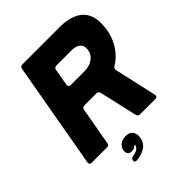

<svg xmlns="http://www.w3.org/2000/svg" viewBox="-263 -902 1236 1236"><g transform="rotate(-45 355.0 -284.0)"><path d="M32 0Q22 0 17 -6Q12 -12 14 -22L142 -745Q145 -763 163 -763H505Q601 -763 655.5 -721.5Q710 -680 710 -592Q710 -509 674 -441.5Q638 -374 575 -336Q560 -325 564 -310L629 -22L630 -16Q630 0 611 0H472Q455 0 450 -18L391 -276Q386 -294 369 -294H259Q241 -294 238 -276L192 -18Q189 0 171 0ZM272 -471V-467Q272 -449 290 -449H414Q465 -449 497 -475.5Q529 -502 529 -545Q529 -573 509 -588Q489 -603 451 -603H313Q295 -603 292 -585ZM247 195Q238 195 233 190.5Q228 186 230 178V176Q233 160 252 158Q292 153 305 131Q309 126 311 116H303Q291 131 268 131Q251 131 241.5 123Q232 115 232 98Q232 69 253 51Q274 33 307 33Q337 33 352.5 48.5Q368 64 368 89Q368 136 336.5 163Q305 190 250 195Z"/></g></svg>

Font: Open Sauce Two Black Italic
Style: Regular
Weight: 900
Italic angle: -10°
Designer: Alfredo Marco Pradil
Foundry: Creative Sauce Fz LLC
Version: Version 1.477